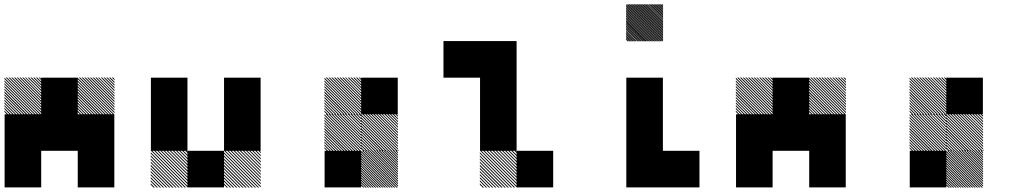

<svg xmlns="http://www.w3.org/2000/svg" viewBox="-21 -854 4708 875"><path d="M500.8 -488.3 488.3 -500.8H494.2L500.8 -494.2ZM500.8 -475.8 475.8 -500.8H481.7L500.8 -481.7ZM500.8 -463.3 463.3 -500.8H469.2L500.8 -469.2ZM500.8 -450.8 450.8 -500.8H456.7L500.8 -456.7ZM500.8 -438.3 438.3 -500.8H444.2L500.8 -444.2ZM500.8 -425.8 425.8 -500.8H430.8L500.8 -430.8ZM500.8 -413.3 413.3 -500.8H419.2L500.8 -419.2ZM500.8 -400.8 400.8 -500.8H406.7L500.8 -406.7ZM500.8 -388.3 388.3 -500.8H394.2L500.8 -394.2ZM500.8 -375.8 375.8 -500.8H381.7L500.8 -381.7ZM500.8 -363.3 363.3 -500.8H369.2L500.8 -369.2ZM500.8 -350.8 350.8 -500.8H356.7L500.8 -356.7ZM500.8 -338.3 338.3 -500.8H344.2L500.8 -344.2ZM494.2 -332.5 332.5 -494.2V-500L500 -332.5ZM481.7 -332.5 332.5 -481.7V-487.5L487.5 -332.5ZM469.2 -332.5 332.5 -469.2V-475L475 -332.5ZM456.7 -332.5 332.5 -456.7V-462.5L462.5 -332.5ZM444.2 -332.5 332.5 -444.2V-450L450 -332.5ZM430.8 -332.5 332.5 -430.8V-437.5L437.5 -332.5ZM419.2 -332.5 332.5 -419.2V-425L425 -332.5ZM406.7 -332.5 332.5 -406.7V-412.5L412.5 -332.5ZM394.2 -332.5 332.5 -394.2V-400L400 -332.5ZM381.7 -332.5 332.5 -381.7V-387.5L387.5 -332.5ZM369.2 -332.5 332.5 -369.2V-375L375 -332.5ZM356.7 -332.5 332.5 -356.7V-362.5L362.5 -332.5ZM344.2 -332.5 332.5 -344.2V-350L350 -332.5ZM167.5 -488.3 155 -500.8H160.8L167.5 -494.2ZM167.5 -475.8 142.5 -500.8H148.3L167.5 -481.7ZM167.5 -463.3 130 -500.8H135.8L167.5 -469.2ZM167.5 -450.8 117.5 -500.8H123.3L167.5 -456.7ZM167.5 -438.3 105 -500.8H110.8L167.5 -444.2ZM167.5 -425.8 92.5 -500.8H97.5L167.5 -430.8ZM167.5 -413.3 80 -500.8H85.8L167.5 -419.2ZM167.5 -400.8 67.5 -500.8H73.3L167.5 -406.7ZM167.5 -388.3 55 -500.8H60.8L167.5 -394.2ZM167.5 -375.8 42.5 -500.8H48.3L167.5 -381.7ZM167.5 -363.3 30 -500.8H35.8L167.5 -369.2ZM167.5 -350.8 17.5 -500.8H23.3L167.5 -356.7ZM167.5 -338.3 5 -500.8H10.8L167.5 -344.2ZM160.8 -332.5 -0.8 -494.2V-500L166.7 -332.5ZM148.3 -332.5 -0.8 -481.7V-487.5L154.2 -332.5ZM135.8 -332.5 -0.8 -469.2V-475L141.7 -332.5ZM123.3 -332.5 -0.8 -456.7V-462.5L129.2 -332.5ZM110.8 -332.5 -0.8 -444.2V-450L116.7 -332.5ZM97.5 -332.5 -0.8 -430.8V-437.5L104.2 -332.5ZM85.8 -332.5 -0.8 -419.2V-425L91.7 -332.5ZM73.3 -332.5 -0.8 -406.7V-412.5L79.2 -332.5ZM60.8 -332.5 -0.8 -394.2V-400L66.7 -332.5ZM48.3 -332.5 -0.8 -381.7V-387.5L54.2 -332.5ZM35.8 -332.5 -0.8 -369.2V-375L41.7 -332.5ZM23.3 -332.5 -0.8 -356.7V-362.5L29.2 -332.5ZM10.8 -332.5 -0.8 -344.2V-350L16.7 -332.5ZM333.3 -166.7H500V0H333.3ZM0 -166.7H166.7V0H0ZM333.3 -333.3H500V0H333.3ZM166.7 -333.3H500V-166.7H166.7ZM0 -333.3H333.3V-166.7H0ZM0 -333.3H166.7V0H0ZM166.7 -500H333.3V-166.7H166.7Z M1167.5 -155.8 1155.8 -167.5H1161.7L1167.5 -161.7ZM1167.5 -141.7 1141.7 -167.5H1147.5L1167.5 -147.5ZM1167.5 -127.5 1127.5 -167.5H1133.3L1167.5 -133.3ZM1167.5 -113.3 1113.3 -167.5H1119.2L1167.5 -119.2ZM1167.5 -99.2 1099.2 -167.5H1105L1167.5 -105ZM1167.5 -85 1085 -167.5H1090.8L1167.5 -90.8ZM1167.5 -70.8 1070.8 -167.5H1076.7L1167.5 -76.7ZM1167.5 -56.7 1056.7 -167.5H1062.5L1167.5 -62.5ZM1167.5 -42.5 1042.5 -167.5H1048.3L1167.5 -48.3ZM1167.5 -28.3 1028.3 -167.5H1034.2L1167.5 -34.2ZM1167.5 -14.2 1014.2 -167.5H1020L1167.5 -20ZM1167.5 0 1000 -167.5H1005.8L1167.5 -5.8ZM1154.2 0.8 999.2 -154.2V-160L1160 0.8ZM1140 0.8 999.2 -140V-145.8L1145.8 0.8ZM1125.8 0.8 999.2 -125.8V-131.7L1131.7 0.8ZM1111.7 0.8 999.2 -111.7V-117.5L1117.5 0.8ZM1096.7 0.8 999.2 -96.7V-103.3L1103.3 0.8ZM1083.3 0.8 999.2 -83.3V-89.2L1089.2 0.8ZM1069.2 0.8 999.2 -69.2V-75L1075 0.8ZM1055 0.8 999.2 -55V-60.8L1060.8 0.8ZM1040.8 0.8 999.2 -40.8V-46.7L1046.7 0.8ZM1026.7 0.8 999.2 -26.7V-32.5L1032.5 0.8ZM1012.5 0.8 999.2 -12.5V-18.3L1018.3 0.8ZM834.2 -155.8 822.5 -167.5H828.3L834.2 -161.7ZM834.2 -141.7 808.3 -167.5H814.2L834.2 -147.5ZM834.2 -127.5 794.2 -167.5H800L834.2 -133.3ZM834.2 -113.3 780 -167.5H785.8L834.2 -119.2ZM834.2 -99.2 765.8 -167.5H771.7L834.2 -105ZM834.2 -85 751.7 -167.5H757.5L834.2 -90.8ZM834.2 -70.8 737.5 -167.5H743.3L834.2 -76.7ZM834.2 -56.7 723.3 -167.5H729.2L834.2 -62.5ZM834.2 -42.5 709.2 -167.5H715L834.2 -48.3ZM834.2 -28.3 695 -167.5H700.8L834.2 -34.2ZM834.2 -14.2 680.8 -167.5H686.7L834.2 -20ZM834.2 0 666.7 -167.5H672.5L834.2 -5.8ZM820.8 0.8 665.8 -154.2V-160L826.7 0.8ZM806.7 0.8 665.8 -140V-145.8L812.5 0.8ZM792.5 0.8 665.8 -125.8V-131.7L798.3 0.8ZM778.3 0.8 665.8 -111.7V-117.5L784.2 0.8ZM763.3 0.8 665.8 -96.7V-103.3L770 0.8ZM750 0.8 665.8 -83.3V-89.2L755.8 0.8ZM735.8 0.8 665.8 -69.2V-75L741.7 0.8ZM721.7 0.8 665.8 -55V-60.8L727.5 0.8ZM707.5 0.8 665.8 -40.8V-46.7L713.3 0.8ZM693.3 0.8 665.8 -26.7V-32.5L699.2 0.8ZM679.2 0.8 665.8 -12.5V-18.3L685 0.8ZM833.3 -166.7H1000V0H833.3ZM1000 -333.3H1166.7V-166.7H1000ZM666.7 -333.3H833.3V-166.7H666.7ZM1000 -500H1166.7V-166.7H1000ZM666.7 -500H833.3V-166.7H666.7Z M1792.5 -165.8 1790.8 -167.5H1792.5ZM1792.5 -155 1780 -167.5H1785.8L1792.5 -160.8ZM1792.5 -144.2 1769.2 -167.5H1775L1792.5 -150ZM1792.5 -133.3 1758.3 -167.5H1764.2L1792.5 -139.2ZM1792.5 -122.5 1747.5 -167.5H1753.3L1792.5 -128.3ZM1792.5 -111.7 1736.7 -167.5H1742.5L1792.5 -117.5ZM1792.5 -100.8 1725.8 -167.5H1731.7L1792.5 -106.7ZM1792.5 -90 1715 -167.5H1720.8L1792.5 -95.8ZM1792.5 -79.2 1704.2 -167.5H1710L1792.5 -85ZM1792.5 -68.3 1693.3 -167.5H1699.2L1792.5 -74.2ZM1792.5 -57.5 1682.5 -167.5H1688.3L1792.5 -63.3ZM1792.5 -46.7 1671.7 -167.5H1677.5L1792.5 -52.5ZM1792.5 -35.8 1660.8 -167.5H1666.7L1792.5 -41.7ZM1792.5 -25 1650 -167.5H1655.8L1792.5 -30.8ZM1792.5 -14.2 1639.2 -167.5H1645L1792.5 -20ZM1792.5 -3.3 1628.3 -167.5H1634.2L1792.5 -9.2ZM1785.8 0.8 1624.2 -160.8V-166.7L1791.7 0.8ZM1775 0.8 1624.2 -150V-155.8L1780.8 0.8ZM1764.2 0.8 1624.2 -139.2V-145L1770 0.8ZM1753.3 0.8 1624.2 -128.3V-134.2L1759.2 0.8ZM1742.5 0.8 1624.2 -117.5V-123.3L1748.3 0.8ZM1731.7 0.8 1624.2 -106.7V-112.5L1737.5 0.8ZM1720.8 0.8 1624.2 -95.8V-101.7L1726.7 0.8ZM1710 0.8 1624.2 -85V-90.8L1715.8 0.8ZM1699.2 0.8 1624.2 -74.2V-80L1705 0.8ZM1688.3 0.8 1624.2 -63.3V-69.2L1694.2 0.8ZM1677.5 0.8 1624.2 -52.5V-58.3L1683.3 0.8ZM1666.7 0.8 1624.2 -41.7V-47.5L1672.5 0.8ZM1655.8 0.8 1624.2 -30.8V-36.7L1661.7 0.8ZM1645 0.8 1624.2 -20V-25.8L1650.8 0.8ZM1634.2 0.8 1624.2 -9.2V-15L1640 0.8ZM1792.5 -167.5H1796.7L1792.5 -171.7ZM1792.5 -321.7 1780 -334.2H1785.8L1792.5 -327.5ZM1792.5 -309.2 1767.5 -334.2H1773.3L1792.5 -315ZM1792.5 -296.7 1755 -334.2H1760.8L1792.5 -302.5ZM1792.5 -284.2 1742.5 -334.2H1748.3L1792.5 -290ZM1792.5 -271.7 1730 -334.2H1735.8L1792.5 -277.5ZM1792.5 -259.2 1717.5 -334.2H1722.5L1792.5 -264.2ZM1792.5 -246.7 1705 -334.2H1710.8L1792.5 -252.5ZM1792.5 -234.2 1692.5 -334.2H1698.3L1792.5 -240ZM1792.5 -221.7 1680 -334.2H1685.8L1792.5 -227.5ZM1792.5 -209.2 1667.5 -334.2H1673.3L1792.5 -215ZM1792.5 -196.7 1655 -334.2H1660.8L1792.5 -202.5ZM1792.5 -184.2 1642.5 -334.2H1648.3L1792.5 -190ZM1792.5 -171.7 1630 -334.2H1635.8L1792.5 -177.5ZM1785.8 -165.8 1624.2 -327.5V-333.3L1791.7 -165.8ZM1773.3 -165.8 1624.2 -315V-320.8L1779.2 -165.8ZM1760.8 -165.8 1624.2 -302.5V-308.3L1766.7 -165.8ZM1748.3 -165.8 1624.2 -290V-295.8L1754.2 -165.8ZM1735.8 -165.8 1624.2 -277.5V-283.3L1741.7 -165.8ZM1722.5 -165.8 1624.2 -264.2V-270.8L1729.2 -165.8ZM1710.8 -165.8 1624.2 -252.5V-258.3L1716.7 -165.8ZM1698.3 -165.8 1624.2 -240V-245.8L1704.2 -165.8ZM1685.8 -165.8 1624.2 -227.5V-233.3L1691.7 -165.8ZM1673.3 -165.8 1624.2 -215V-220.8L1679.2 -165.8ZM1660.8 -165.8 1624.2 -202.5V-208.3L1666.7 -165.8ZM1648.3 -165.8 1624.2 -190V-195.8L1654.2 -165.8ZM1635.8 -165.8 1624.2 -177.5V-183.3L1641.7 -165.8ZM1625.8 -321.7 1613.3 -334.2H1619.2L1625.8 -327.5ZM1625.8 -309.2 1600.8 -334.2H1606.7L1625.8 -315ZM1625.8 -296.7 1588.3 -334.2H1594.2L1625.8 -302.5ZM1625.8 -284.2 1575.8 -334.2H1581.7L1625.8 -290ZM1625.8 -271.7 1563.3 -334.2H1569.2L1625.8 -277.5ZM1625.8 -259.2 1550.8 -334.2H1555.8L1625.8 -264.2ZM1625.8 -246.7 1538.3 -334.2H1544.2L1625.8 -252.5ZM1625.8 -234.2 1525.8 -334.2H1531.7L1625.8 -240ZM1625.8 -221.7 1513.3 -334.2H1519.2L1625.8 -227.5ZM1625.8 -209.2 1500.8 -334.2H1506.7L1625.8 -215ZM1625.8 -196.7 1488.3 -334.2H1494.2L1625.8 -202.5ZM1625.8 -184.2 1475.8 -334.2H1481.7L1625.8 -190ZM1625.8 -171.7 1463.3 -334.2H1469.2L1625.8 -177.5ZM1619.2 -165.8 1457.5 -327.5V-333.3L1625 -165.8ZM1606.7 -165.8 1457.5 -315V-320.8L1612.5 -165.8ZM1594.2 -165.8 1457.5 -302.5V-308.3L1600 -165.8ZM1581.7 -165.8 1457.5 -290V-295.8L1587.5 -165.8ZM1569.2 -165.8 1457.5 -277.5V-283.3L1575 -165.8ZM1555.8 -165.8 1457.5 -264.2V-270.8L1562.5 -165.8ZM1544.2 -165.8 1457.5 -252.5V-258.3L1550 -165.8ZM1531.7 -165.8 1457.5 -240V-245.8L1537.5 -165.8ZM1519.2 -165.8 1457.5 -227.5V-233.3L1525 -165.8ZM1506.7 -165.8 1457.5 -215V-220.8L1512.5 -165.8ZM1494.2 -165.8 1457.5 -202.5V-208.3L1500 -165.8ZM1481.7 -165.8 1457.5 -190V-195.8L1487.5 -165.8ZM1469.2 -165.8 1457.5 -177.5V-183.3L1475 -165.8ZM1625.8 -488.3 1613.3 -500.8H1619.2L1625.8 -494.2ZM1625.8 -475.8 1600.8 -500.8H1606.7L1625.8 -481.7ZM1625.8 -463.3 1588.3 -500.8H1594.2L1625.8 -469.2ZM1625.8 -450.8 1575.8 -500.8H1581.7L1625.8 -456.7ZM1625.8 -438.3 1563.3 -500.8H1569.2L1625.8 -444.2ZM1625.8 -425.8 1550.8 -500.8H1555.8L1625.8 -430.8ZM1625.8 -413.3 1538.3 -500.8H1544.2L1625.8 -419.2ZM1625.8 -400.8 1525.8 -500.8H1531.7L1625.8 -406.7ZM1625.8 -388.3 1513.3 -500.8H1519.2L1625.8 -394.2ZM1625.8 -375.8 1500.8 -500.8H1506.7L1625.8 -381.7ZM1625.8 -363.3 1488.3 -500.8H1494.2L1625.8 -369.2ZM1625.8 -350.8 1475.8 -500.8H1481.7L1625.8 -356.7ZM1625.8 -338.3 1463.3 -500.8H1469.2L1625.8 -344.2ZM1619.2 -332.5 1457.5 -494.2V-500L1625 -332.5ZM1606.7 -332.5 1457.5 -481.7V-487.5L1612.5 -332.5ZM1594.2 -332.5 1457.5 -469.2V-475L1600 -332.5ZM1581.7 -332.5 1457.5 -456.7V-462.5L1587.5 -332.5ZM1569.2 -332.5 1457.5 -444.2V-450L1575 -332.5ZM1555.8 -332.5 1457.5 -430.8V-437.5L1562.5 -332.5ZM1544.2 -332.5 1457.5 -419.2V-425L1550 -332.5ZM1531.7 -332.5 1457.5 -406.7V-412.5L1537.5 -332.5ZM1519.2 -332.5 1457.5 -394.2V-400L1525 -332.5ZM1506.7 -332.5 1457.5 -381.7V-387.5L1512.5 -332.5ZM1494.2 -332.5 1457.5 -369.2V-375L1500 -332.5ZM1481.7 -332.5 1457.5 -356.7V-362.5L1487.5 -332.5ZM1469.2 -332.5 1457.5 -344.2V-350L1475 -332.5ZM1458.3 -166.7H1625V0H1458.3ZM1625 -500H1791.7V-333.3H1625Z M2334.2 -155.8 2322.5 -167.5H2328.3L2334.2 -161.7ZM2334.2 -141.7 2308.3 -167.5H2314.2L2334.2 -147.5ZM2334.2 -127.5 2294.2 -167.5H2300L2334.2 -133.3ZM2334.2 -113.3 2280 -167.5H2285.8L2334.2 -119.2ZM2334.2 -99.2 2265.8 -167.5H2271.7L2334.2 -105ZM2334.2 -85 2251.7 -167.5H2257.5L2334.2 -90.8ZM2334.2 -70.8 2237.5 -167.5H2243.3L2334.2 -76.7ZM2334.2 -56.7 2223.3 -167.5H2229.2L2334.2 -62.5ZM2334.2 -42.5 2209.2 -167.5H2215L2334.2 -48.3ZM2334.2 -28.3 2195 -167.5H2200.8L2334.2 -34.2ZM2334.2 -14.2 2180.8 -167.5H2186.7L2334.2 -20ZM2334.2 0 2166.7 -167.5H2172.5L2334.2 -5.8ZM2320.8 0.8 2165.8 -154.2V-160L2326.7 0.8ZM2306.7 0.8 2165.8 -140V-145.8L2312.5 0.8ZM2292.5 0.8 2165.8 -125.8V-131.7L2298.3 0.8ZM2278.3 0.8 2165.8 -111.7V-117.5L2284.2 0.8ZM2263.3 0.8 2165.8 -96.7V-103.3L2270 0.8ZM2250 0.8 2165.8 -83.3V-89.2L2255.8 0.8ZM2235.8 0.8 2165.8 -69.2V-75L2241.7 0.8ZM2221.7 0.8 2165.8 -55V-60.8L2227.5 0.8ZM2207.5 0.8 2165.8 -40.8V-46.7L2213.3 0.8ZM2193.3 0.8 2165.8 -26.7V-32.5L2199.2 0.8ZM2179.2 0.8 2165.8 -12.5V-18.3L2185 0.8ZM2333.3 -166.7H2500V0H2333.3ZM2166.7 -333.3H2333.3V-166.7H2166.7ZM2166.7 -500H2333.3V-166.7H2166.7ZM2166.7 -666.7H2333.3V-333.3H2166.7ZM2000 -666.7H2333.3V-500H2000Z M3000.8 -826.7 2993.3 -834.2H2999.2L3000.8 -832.5ZM3000.8 -819.2 2985.8 -834.2H2991.7L3000.8 -825ZM3000.8 -811.7 2978.3 -834.2H2984.2L3000.8 -817.5ZM3000.8 -804.2 2970.8 -834.2H2976.7L3000.8 -810ZM3000.8 -796.7 2963.3 -834.2H2969.2L3000.8 -802.5ZM3000.8 -789.2 2955.8 -834.2H2961.7L3000.8 -795ZM3000.8 -781.7 2948.3 -834.2H2954.2L3000.8 -787.5ZM3000.8 -774.2 2940.8 -834.2H2946.7L3000.8 -780ZM3000.8 -766.7 2933.3 -834.2H2939.2L3000.8 -772.5ZM3000.8 -759.2 2925.8 -834.2H2930.8L3000.8 -764.2ZM3000.8 -751.7 2918.3 -834.2H2924.2L3000.8 -757.5ZM3000.8 -744.2 2910.8 -834.2H2916.7L3000.8 -750ZM3000.8 -736.7 2903.3 -834.2H2909.2L3000.8 -742.5ZM3000.8 -729.2 2895.8 -834.2H2901.7L3000.8 -735ZM3000.8 -721.7 2888.3 -834.2H2894.2L3000.8 -727.5ZM3000.8 -714.2 2880.8 -834.2H2886.7L3000.8 -720ZM3000.8 -706.7 2873.3 -834.2H2879.2L3000.8 -712.5ZM3000.8 -699.2 2865.8 -834.2H2871.7L3000.8 -705ZM3000.8 -691.7 2858.3 -834.2H2864.2L3000.8 -697.5ZM3000.8 -684.2 2850.8 -834.2H2856.7L3000.8 -690ZM3000.8 -676.7 2843.3 -834.2H2849.2L3000.8 -682.5ZM3000.8 -669.2 2835.8 -834.2H2841.7L3000.8 -675ZM2996.7 -665.8 2832.5 -830 2834.2 -834.2 3000.8 -667.5ZM2989.2 -665.8 2832.5 -822.5V-828.3L2995 -665.8ZM2981.7 -665.8 2832.5 -815V-820.8L2987.5 -665.8ZM2974.2 -665.8 2832.5 -807.5V-813.3L2980 -665.8ZM2966.7 -665.8 2832.5 -800V-805.8L2972.5 -665.8ZM2959.2 -665.8 2832.5 -792.5V-798.3L2965 -665.8ZM2951.7 -665.8 2832.5 -785V-790.8L2957.5 -665.8ZM2944.2 -665.8 2832.5 -777.5V-783.3L2950 -665.8ZM2936.7 -665.8 2832.5 -770V-775.8L2942.5 -665.8ZM2929.2 -665.8 2832.5 -762.5V-768.3L2935 -665.8ZM2920.8 -665.8 2832.5 -754.2V-760.8L2927.5 -665.8ZM2914.2 -665.8 2832.5 -747.5V-753.3L2920 -665.8ZM2906.7 -665.8 2832.5 -740V-745.8L2912.5 -665.8ZM2899.2 -665.8 2832.5 -732.5V-738.3L2905 -665.8ZM2891.7 -665.8 2832.5 -725V-730.8L2897.5 -665.8ZM2884.2 -665.8 2832.5 -717.5V-723.3L2890 -665.8ZM2876.7 -665.8 2832.5 -710V-715L2881.7 -665.8ZM2869.2 -665.8 2832.5 -702.5V-708.3L2875 -665.8ZM2861.7 -665.8 2832.5 -695V-700.8L2867.5 -665.8ZM2854.2 -665.8 2832.5 -687.5V-693.3L2860 -665.8ZM2846.7 -665.8 2832.5 -680V-685.8L2852.5 -665.8ZM2839.2 -665.8 2832.5 -672.5V-678.3L2845 -665.8ZM3000 -166.7H3166.7V0H3000ZM2833.3 -166.7H3166.7V0H2833.3ZM2833.3 -333.3H3000V0H2833.3ZM2833.3 -500H3000V-166.7H2833.3Z M3834.2 -488.3 3821.7 -500.8H3827.5L3834.2 -494.2ZM3834.2 -475.8 3809.2 -500.8H3815L3834.2 -481.7ZM3834.2 -463.3 3796.7 -500.8H3802.5L3834.2 -469.2ZM3834.2 -450.8 3784.2 -500.8H3790L3834.2 -456.7ZM3834.2 -438.3 3771.7 -500.8H3777.5L3834.2 -444.2ZM3834.2 -425.8 3759.2 -500.8H3764.2L3834.2 -430.8ZM3834.2 -413.3 3746.7 -500.8H3752.5L3834.2 -419.2ZM3834.2 -400.8 3734.2 -500.8H3740L3834.2 -406.7ZM3834.2 -388.3 3721.7 -500.8H3727.5L3834.2 -394.2ZM3834.2 -375.8 3709.2 -500.8H3715L3834.2 -381.7ZM3834.2 -363.3 3696.7 -500.8H3702.5L3834.2 -369.2ZM3834.2 -350.8 3684.2 -500.8H3690L3834.2 -356.7ZM3834.2 -338.3 3671.7 -500.8H3677.5L3834.2 -344.2ZM3827.5 -332.5 3665.8 -494.2V-500L3833.3 -332.5ZM3815 -332.5 3665.8 -481.7V-487.5L3820.8 -332.5ZM3802.5 -332.5 3665.8 -469.2V-475L3808.3 -332.5ZM3790 -332.5 3665.8 -456.7V-462.5L3795.8 -332.5ZM3777.5 -332.5 3665.8 -444.2V-450L3783.3 -332.5ZM3764.2 -332.5 3665.8 -430.8V-437.5L3770.8 -332.5ZM3752.5 -332.5 3665.8 -419.2V-425L3758.3 -332.5ZM3740 -332.5 3665.8 -406.7V-412.5L3745.8 -332.5ZM3727.5 -332.5 3665.8 -394.2V-400L3733.3 -332.5ZM3715 -332.5 3665.8 -381.7V-387.5L3720.8 -332.5ZM3702.5 -332.5 3665.8 -369.2V-375L3708.3 -332.5ZM3690 -332.5 3665.8 -356.7V-362.5L3695.8 -332.5ZM3677.5 -332.5 3665.8 -344.2V-350L3683.3 -332.5ZM3500.8 -488.3 3488.3 -500.8H3494.2L3500.8 -494.2ZM3500.8 -475.8 3475.8 -500.8H3481.7L3500.8 -481.7ZM3500.8 -463.3 3463.3 -500.8H3469.2L3500.8 -469.2ZM3500.8 -450.8 3450.8 -500.8H3456.7L3500.8 -456.7ZM3500.8 -438.3 3438.3 -500.8H3444.2L3500.8 -444.2ZM3500.8 -425.8 3425.8 -500.8H3430.8L3500.8 -430.8ZM3500.8 -413.3 3413.3 -500.8H3419.2L3500.8 -419.2ZM3500.8 -400.8 3400.8 -500.8H3406.7L3500.8 -406.7ZM3500.8 -388.3 3388.3 -500.8H3394.2L3500.8 -394.2ZM3500.8 -375.8 3375.8 -500.8H3381.7L3500.8 -381.7ZM3500.8 -363.3 3363.3 -500.8H3369.2L3500.8 -369.2ZM3500.8 -350.8 3350.8 -500.8H3356.7L3500.8 -356.7ZM3500.8 -338.3 3338.3 -500.8H3344.2L3500.8 -344.2ZM3494.2 -332.5 3332.5 -494.2V-500L3500 -332.5ZM3481.7 -332.5 3332.5 -481.7V-487.5L3487.5 -332.5ZM3469.2 -332.5 3332.5 -469.2V-475L3475 -332.5ZM3456.7 -332.5 3332.5 -456.7V-462.5L3462.5 -332.5ZM3444.2 -332.5 3332.5 -444.2V-450L3450 -332.5ZM3430.8 -332.5 3332.5 -430.8V-437.5L3437.5 -332.5ZM3419.2 -332.5 3332.5 -419.2V-425L3425 -332.5ZM3406.7 -332.5 3332.5 -406.7V-412.5L3412.5 -332.5ZM3394.2 -332.5 3332.5 -394.2V-400L3400 -332.5ZM3381.7 -332.5 3332.5 -381.7V-387.5L3387.5 -332.5ZM3369.2 -332.5 3332.5 -369.2V-375L3375 -332.5ZM3356.7 -332.5 3332.5 -356.7V-362.5L3362.5 -332.5ZM3344.2 -332.5 3332.5 -344.2V-350L3350 -332.5ZM3666.7 -166.7H3833.3V0H3666.7ZM3333.3 -166.7H3500V0H3333.3ZM3666.7 -333.3H3833.3V0H3666.7ZM3500 -333.3H3833.3V-166.7H3500ZM3333.3 -333.3H3666.7V-166.7H3333.3ZM3333.3 -333.3H3500V0H3333.3ZM3500 -500H3666.7V-166.7H3500Z M4459.2 -165.8 4457.5 -167.5H4459.2ZM4459.2 -155 4446.7 -167.5H4452.5L4459.2 -160.8ZM4459.2 -144.2 4435.8 -167.5H4441.7L4459.2 -150ZM4459.2 -133.3 4425 -167.5H4430.8L4459.2 -139.2ZM4459.2 -122.5 4414.2 -167.5H4420L4459.2 -128.3ZM4459.2 -111.7 4403.3 -167.5H4409.2L4459.2 -117.5ZM4459.2 -100.8 4392.5 -167.5H4398.3L4459.2 -106.7ZM4459.2 -90 4381.7 -167.5H4387.5L4459.2 -95.8ZM4459.2 -79.2 4370.8 -167.5H4376.7L4459.2 -85ZM4459.2 -68.3 4360 -167.5H4365.8L4459.2 -74.2ZM4459.2 -57.5 4349.2 -167.5H4355L4459.2 -63.3ZM4459.2 -46.7 4338.3 -167.5H4344.2L4459.2 -52.5ZM4459.2 -35.8 4327.5 -167.5H4333.3L4459.2 -41.7ZM4459.2 -25 4316.7 -167.5H4322.5L4459.2 -30.8ZM4459.2 -14.2 4305.8 -167.5H4311.7L4459.2 -20ZM4459.2 -3.3 4295 -167.5H4300.8L4459.2 -9.2ZM4452.5 0.8 4290.8 -160.8V-166.7L4458.3 0.8ZM4441.7 0.8 4290.8 -150V-155.8L4447.5 0.8ZM4430.8 0.8 4290.8 -139.2V-145L4436.7 0.8ZM4420 0.8 4290.8 -128.3V-134.2L4425.8 0.8ZM4409.2 0.8 4290.8 -117.5V-123.3L4415 0.8ZM4398.3 0.8 4290.8 -106.7V-112.5L4404.2 0.8ZM4387.5 0.8 4290.8 -95.8V-101.7L4393.3 0.8ZM4376.7 0.8 4290.8 -85V-90.8L4382.5 0.8ZM4365.8 0.8 4290.8 -74.2V-80L4371.7 0.8ZM4355 0.8 4290.8 -63.3V-69.2L4360.8 0.8ZM4344.2 0.8 4290.8 -52.5V-58.3L4350 0.8ZM4333.3 0.8 4290.8 -41.7V-47.5L4339.2 0.8ZM4322.5 0.8 4290.8 -30.8V-36.7L4328.3 0.8ZM4311.7 0.8 4290.8 -20V-25.8L4317.5 0.8ZM4300.8 0.8 4290.8 -9.2V-15L4306.7 0.8ZM4459.2 -167.5H4463.3L4459.2 -171.7ZM4459.2 -321.7 4446.7 -334.2H4452.5L4459.2 -327.5ZM4459.2 -309.2 4434.2 -334.2H4440L4459.2 -315ZM4459.2 -296.7 4421.7 -334.2H4427.5L4459.2 -302.5ZM4459.2 -284.2 4409.2 -334.2H4415L4459.2 -290ZM4459.2 -271.7 4396.7 -334.2H4402.5L4459.2 -277.5ZM4459.2 -259.2 4384.2 -334.2H4389.2L4459.2 -264.2ZM4459.2 -246.7 4371.7 -334.2H4377.5L4459.2 -252.5ZM4459.2 -234.2 4359.2 -334.2H4365L4459.2 -240ZM4459.2 -221.7 4346.7 -334.2H4352.5L4459.2 -227.5ZM4459.2 -209.2 4334.2 -334.2H4340L4459.2 -215ZM4459.2 -196.7 4321.7 -334.2H4327.5L4459.2 -202.5ZM4459.2 -184.2 4309.2 -334.2H4315L4459.2 -190ZM4459.2 -171.7 4296.7 -334.2H4302.5L4459.2 -177.5ZM4452.5 -165.8 4290.8 -327.5V-333.3L4458.3 -165.8ZM4440 -165.8 4290.8 -315V-320.8L4445.8 -165.8ZM4427.5 -165.8 4290.8 -302.5V-308.3L4433.3 -165.8ZM4415 -165.8 4290.8 -290V-295.8L4420.8 -165.8ZM4402.5 -165.8 4290.8 -277.5V-283.3L4408.3 -165.8ZM4389.2 -165.8 4290.8 -264.2V-270.8L4395.8 -165.8ZM4377.5 -165.8 4290.8 -252.5V-258.3L4383.3 -165.8ZM4365 -165.8 4290.8 -240V-245.8L4370.8 -165.8ZM4352.5 -165.8 4290.8 -227.5V-233.3L4358.3 -165.8ZM4340 -165.8 4290.8 -215V-220.8L4345.8 -165.8ZM4327.5 -165.8 4290.8 -202.5V-208.3L4333.3 -165.8ZM4315 -165.8 4290.8 -190V-195.8L4320.8 -165.8ZM4302.5 -165.8 4290.8 -177.5V-183.3L4308.3 -165.8ZM4292.5 -321.7 4280 -334.2H4285.8L4292.5 -327.5ZM4292.5 -309.2 4267.5 -334.2H4273.3L4292.5 -315ZM4292.5 -296.7 4255 -334.2H4260.8L4292.5 -302.5ZM4292.5 -284.2 4242.5 -334.2H4248.3L4292.5 -290ZM4292.5 -271.7 4230 -334.2H4235.8L4292.5 -277.5ZM4292.5 -259.2 4217.5 -334.2H4222.5L4292.5 -264.2ZM4292.5 -246.7 4205 -334.2H4210.8L4292.5 -252.5ZM4292.5 -234.2 4192.5 -334.2H4198.3L4292.5 -240ZM4292.5 -221.7 4180 -334.2H4185.8L4292.5 -227.5ZM4292.5 -209.2 4167.5 -334.2H4173.3L4292.5 -215ZM4292.5 -196.7 4155 -334.2H4160.8L4292.5 -202.5ZM4292.5 -184.2 4142.5 -334.2H4148.3L4292.5 -190ZM4292.5 -171.7 4130 -334.2H4135.8L4292.5 -177.5ZM4285.8 -165.8 4124.2 -327.5V-333.3L4291.7 -165.8ZM4273.3 -165.8 4124.2 -315V-320.8L4279.2 -165.8ZM4260.8 -165.8 4124.2 -302.5V-308.3L4266.7 -165.8ZM4248.3 -165.8 4124.2 -290V-295.8L4254.2 -165.8ZM4235.8 -165.8 4124.2 -277.5V-283.3L4241.7 -165.8ZM4222.5 -165.8 4124.2 -264.2V-270.8L4229.2 -165.8ZM4210.8 -165.8 4124.2 -252.5V-258.3L4216.7 -165.8ZM4198.3 -165.8 4124.2 -240V-245.8L4204.2 -165.8ZM4185.8 -165.8 4124.2 -227.5V-233.3L4191.7 -165.8ZM4173.3 -165.8 4124.2 -215V-220.8L4179.2 -165.8ZM4160.8 -165.8 4124.2 -202.5V-208.3L4166.7 -165.8ZM4148.3 -165.8 4124.2 -190V-195.8L4154.2 -165.8ZM4135.8 -165.8 4124.2 -177.5V-183.3L4141.7 -165.8ZM4292.5 -488.3 4280 -500.8H4285.8L4292.5 -494.2ZM4292.5 -475.8 4267.5 -500.8H4273.3L4292.5 -481.7ZM4292.5 -463.3 4255 -500.8H4260.8L4292.5 -469.2ZM4292.5 -450.8 4242.5 -500.8H4248.3L4292.5 -456.7ZM4292.5 -438.3 4230 -500.8H4235.8L4292.5 -444.2ZM4292.5 -425.8 4217.5 -500.8H4222.5L4292.5 -430.8ZM4292.5 -413.3 4205 -500.8H4210.8L4292.5 -419.2ZM4292.5 -400.8 4192.5 -500.8H4198.3L4292.5 -406.7ZM4292.5 -388.3 4180 -500.8H4185.8L4292.5 -394.2ZM4292.5 -375.8 4167.5 -500.8H4173.3L4292.5 -381.7ZM4292.5 -363.3 4155 -500.8H4160.8L4292.5 -369.2ZM4292.5 -350.8 4142.5 -500.8H4148.3L4292.5 -356.7ZM4292.5 -338.3 4130 -500.8H4135.8L4292.5 -344.2ZM4285.8 -332.5 4124.2 -494.2V-500L4291.7 -332.5ZM4273.3 -332.5 4124.2 -481.7V-487.5L4279.2 -332.5ZM4260.8 -332.5 4124.2 -469.2V-475L4266.7 -332.5ZM4248.3 -332.5 4124.2 -456.7V-462.5L4254.2 -332.5ZM4235.8 -332.5 4124.2 -444.2V-450L4241.7 -332.5ZM4222.5 -332.5 4124.2 -430.8V-437.5L4229.2 -332.5ZM4210.8 -332.5 4124.2 -419.2V-425L4216.7 -332.5ZM4198.3 -332.5 4124.2 -406.7V-412.5L4204.2 -332.5ZM4185.8 -332.5 4124.2 -394.2V-400L4191.7 -332.5ZM4173.3 -332.5 4124.2 -381.7V-387.5L4179.2 -332.5ZM4160.8 -332.5 4124.2 -369.2V-375L4166.7 -332.5ZM4148.3 -332.5 4124.2 -356.7V-362.5L4154.2 -332.5ZM4135.8 -332.5 4124.2 -344.2V-350L4141.7 -332.5ZM4125 -166.7H4291.7V0H4125ZM4291.7 -500H4458.3V-333.3H4291.7Z"/></svg>

Font: 0xA000-Pixelated-Mono
Style: Pixelated-Mono
Weight: 400
Version: Version 0.1